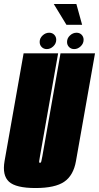

<svg xmlns="http://www.w3.org/2000/svg" viewBox="-45 -944 499 968"><path d="M134 4Q35 4 0.2 -28Q-34.5 -60 -22 -132L74 -675H248L156.5 -156Q153.5 -140 152.5 -131.5Q152 -125.5 154 -123.5Q155 -123 156.5 -123Q161.5 -123 163.5 -131.5Q165.5 -140 168.5 -156L260 -675H434L338 -132Q325.5 -60 279.2 -28Q233 4 134 4ZM191 -696.5Q175.5 -696.5 165.2 -706.8Q155 -717 155 -732.5Q155 -751.5 169.8 -765.2Q184.5 -779 203 -779Q218.5 -779 228.5 -768.8Q238.5 -758.5 238.5 -743.5Q238.5 -724.5 223.8 -710.5Q209 -696.5 191 -696.5ZM329 -696.5Q313.5 -696.5 303.2 -706.8Q293 -717 293 -732.5Q293 -751.5 307.8 -765.2Q322.5 -779 341 -779Q356.5 -779 366.5 -768.8Q376.5 -758.5 376.5 -743.5Q376.5 -724.5 361.8 -710.5Q347 -696.5 329 -696.5ZM290 -819 226 -924H340L369 -819Z"/></svg>

Font: Anybody UltraCondensed Black
Style: Italic
Weight: 900
Width: 1
Italic angle: -10°
Designer: Tyler Finck
Foundry: Etcetera Type Company
Version: Version 1.010; ttfautohint (v1.8.3) -l 8 -r 50 -G 200 -x 14 